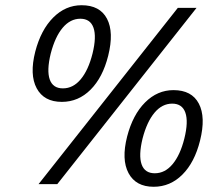

<svg xmlns="http://www.w3.org/2000/svg" viewBox="-20 -705 857 735"><path d="M216.7 -315Q148.3 -315 120.4 -367.1Q92.5 -419.2 115 -507.5Q136.7 -590.8 183.8 -637.9Q230.8 -685 292.5 -685Q362.5 -685 389.6 -633.3Q416.7 -581.7 394.2 -491.7Q373.3 -408.3 326.7 -361.7Q280 -315 216.7 -315ZM220.8 -366.7Q260 -366.7 289.2 -401.7Q318.3 -436.7 334.2 -500Q350 -564.2 337.9 -598.8Q325.8 -633.3 287.5 -633.3Q249.2 -633.3 220 -598.8Q190.8 -564.2 174.2 -500Q158.3 -435 170.4 -400.8Q182.5 -366.7 220.8 -366.7ZM568.3 10Q500 10 472.1 -42.1Q444.2 -94.2 466.7 -182.5Q488.3 -265.8 535.4 -312.9Q582.5 -360 644.2 -360Q714.2 -360 741.2 -308.3Q768.3 -256.7 745.8 -166.7Q725 -83.3 678.3 -36.7Q631.7 10 568.3 10ZM572.5 -41.7Q611.7 -41.7 640.8 -76.7Q670 -111.7 685.8 -175Q701.7 -239.2 689.6 -273.8Q677.5 -308.3 639.2 -308.3Q600.8 -308.3 571.7 -273.8Q542.5 -239.2 525.8 -175Q510 -110 522.1 -75.8Q534.2 -41.7 572.5 -41.7ZM127.5 0 660.8 -675H732.5L199.2 0Z"/></svg>

Font: Funnel Sans Light
Style: Italic
Weight: 300
Italic angle: -14.036°
Designer: NORD ID, Kristian Moeller
Foundry: Dicotype
Version: Version 1.000